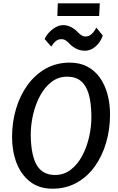

<svg xmlns="http://www.w3.org/2000/svg" viewBox="-20 -1134 714 1162"><path d="M298 8Q216.5 8 162 -34.5Q107.5 -77 80.2 -148Q53 -219 53 -305Q53 -395 77.2 -476Q101.5 -557 147.2 -620Q193 -683 257.5 -719Q322 -755 402 -755Q464 -755 509.8 -730.2Q555.5 -705.5 585.8 -662Q616 -618.5 631 -562Q646 -505.5 646 -442Q646 -351.5 622.2 -270.2Q598.5 -189 553.2 -126.2Q508 -63.5 443.5 -27.8Q379 8 298 8ZM313 -75Q366.5 -75 408 -106.8Q449.5 -138.5 477.5 -191Q505.5 -243.5 519.8 -307Q534 -370.5 533 -434Q532 -512.5 516.8 -565Q501.5 -617.5 469.5 -643.8Q437.5 -670 386 -670Q333 -670 291.8 -638.2Q250.5 -606.5 222.2 -554Q194 -501.5 179.8 -438.5Q165.5 -375.5 166 -313Q168.5 -189.5 204 -132.2Q239.5 -75 313 -75ZM494 -827Q466.5 -827 443 -838.5Q419.5 -850 403 -867Q389 -882 377.5 -889.5Q366 -897 351 -897Q333 -897 319 -886.2Q305 -875.5 290 -852L250 -898Q259.5 -919 277.5 -938.2Q295.5 -957.5 318 -969.8Q340.5 -982 363 -982Q386.5 -982 409.8 -970.2Q433 -958.5 451 -939Q464.5 -925 475.2 -919Q486 -913 497 -913Q511.5 -913 523.2 -919.8Q535 -926.5 544.8 -938.5Q554.5 -950.5 563 -967L602 -919Q594 -894.5 578 -873.5Q562 -852.5 540.2 -839.8Q518.5 -827 494 -827ZM327 -1037 330 -1114H584L580 -1037Z"/></svg>

Font: Koeln Type Sans
Style: Italic
Weight: 400
Italic angle: -7.5°
Designer: Eben Sorkin
Foundry: Eben Sorkin
Version: Version 2.001